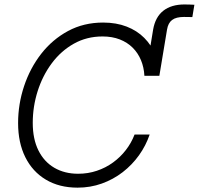

<svg xmlns="http://www.w3.org/2000/svg" viewBox="-20 -840 901 870"><path d="M639.6 -496.6 673.8 -705.6Q683.6 -762.7 720 -791.3Q756.3 -819.8 815.9 -819.8Q829.1 -819.8 840.6 -819.3Q852.1 -818.8 860.8 -818.4L851.6 -762.7Q843.8 -762.7 831.8 -762.9Q819.8 -763.2 813.5 -763.2Q777.8 -763.2 759.8 -749.5Q741.7 -735.8 736.8 -705.6L702.1 -496.6ZM331.5 10.3Q248.5 10.3 188 -25.9Q127.4 -62 94.7 -127.7Q62 -193.4 62 -282.2Q62 -368.2 89.1 -449.7Q116.2 -531.2 166.7 -596.2Q217.3 -661.1 288.3 -699.5Q359.4 -737.8 447.3 -737.8Q506.8 -737.8 554 -719.5Q601.1 -701.2 633.8 -668.2Q666.5 -635.3 684.1 -591.6Q701.7 -547.9 702.1 -496.6H634.3Q632.3 -534.7 618.9 -567.1Q605.5 -599.6 581.3 -623.8Q557.1 -647.9 522.7 -661.4Q488.3 -674.8 444.8 -674.8Q372.6 -674.8 314.2 -641.8Q255.9 -608.9 214.4 -553Q172.9 -497.1 150.6 -427Q128.4 -356.9 128.4 -283.2Q128.4 -210 154.1 -158.4Q179.7 -106.9 226.1 -79.8Q272.5 -52.7 334 -52.7Q378.9 -52.7 418.9 -66.2Q459 -79.6 492.2 -103.8Q525.4 -127.9 550.3 -160.2Q575.2 -192.4 589.8 -230.5H658.2Q641.1 -180.2 609.9 -136.5Q578.6 -92.8 535.9 -59.8Q493.2 -26.9 441.4 -8.3Q389.6 10.3 331.5 10.3Z"/></svg>

Font: Inter 24pt Light
Style: Italic
Weight: 300
Italic angle: -9.3988°
Designer: Rasmus Andersson
Foundry: rsms
Version: Version 4.001;git-66647c0bb